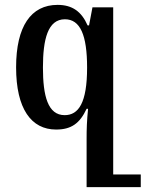

<svg xmlns="http://www.w3.org/2000/svg" viewBox="-20 -522 597 787"><path d="M557 193H444V-492H359L345 -418H339C314 -475 276 -502 216 -502C107 -502 46 -414 46 -246C46 -76 108 9 210 9C272 9 307 -16 335 -76H341C336 -27 335 7 335 47V245H557ZM245 -50C176 -50 156 -129 156 -245C156 -361 176 -443 246 -443C309 -443 337 -378 337 -245C337 -100 302 -50 245 -50Z"/></svg>

Font: Noto Serif Armenian Condensed Semi
Style: Regular
Weight: 600
Width: 3
Designer: Monotype Design Team
Foundry: Monotype Imaging Inc.
Version: Version 1.901